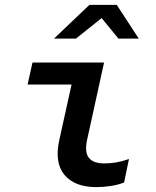

<svg xmlns="http://www.w3.org/2000/svg" viewBox="-20 -757 640 786"><path d="M374 9Q286 9 244 -41Q202 -91 223 -185L273 -411H93L113 -501H406L336 -182Q326 -132 344.5 -110Q363 -88 407 -88Q431 -88 455 -92Q479 -96 508 -106L488 -10Q463 0 432.5 4.5Q402 9 374 9ZM201 -599 346 -737H458L548 -599H465L396 -683L291 -599Z"/></svg>

Font: Red Hat Mono Medium
Style: Italic
Weight: 500
Italic angle: -12°
Monospace: yes
Designer: Pentagram, MCKL
Foundry: Pentagram, MCKL
Version: Version 1.023; ttfautohint (v1.8.3)